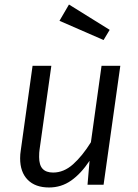

<svg xmlns="http://www.w3.org/2000/svg" viewBox="-20 -817 609 849"><path d="M69 -117Q69 -135 72 -153L124 -526H207L155 -156Q153 -144 153 -123Q153 -87 168.5 -70.5Q184 -54 215 -54Q262 -54 303 -90.5Q344 -127 382 -188L429 -526H512L438 0H367L376 -106Q338 -49 294.5 -18.5Q251 12 197 12Q136 12 102.5 -22Q69 -56 69 -117ZM465 -685 438 -640 243 -725 285 -797Z"/></svg>

Font: FiraGO Book
Style: Italic
Weight: 350
Italic angle: -8°
Designer: bBox Type GmbH
Foundry: bBox Type GmbH
Version: Version 1.001